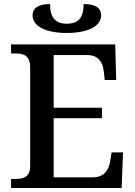

<svg xmlns="http://www.w3.org/2000/svg" viewBox="-20 -935 671 955"><path d="M312 -771C419 -771 483 -805 483 -859C483 -896 453 -915 396 -915C396 -850 372 -817 312 -817C254 -817 229 -850 229 -915C172 -915 142 -895 142 -859C142 -805 206 -771 312 -771ZM35 0H585L592 -177H535L528 -133C521 -89 498 -53 442 -53H247V-347H487V-399H247V-661H415C469 -661 491 -626 496 -581L501 -537H558L553 -714H35V-669H56C97 -669 130 -660 130 -599V-110C130 -53 96 -45 56 -45H35Z"/></svg>

Font: Noto Serif Medium
Style: Regular
Weight: 500
Designer: Monotype Design Team
Foundry: Monotype Imaging Inc.
Version: Version 2.013